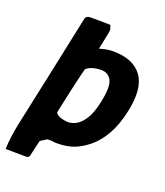

<svg xmlns="http://www.w3.org/2000/svg" viewBox="-145 -680 756 878"><g transform="rotate(20 233.0 -241.5)"><path d="M452 -246Q437 -176 409.5 -128Q382 -80 347.5 -52Q313 -24 279 -11Q252 -1 220 1.5Q188 4 170 0Q160 0 155 0Q150 0 147 1Q140 7 130.5 12Q121 17 118 22Q114 41 109.5 59.5Q105 78 101 96Q99 103 95.5 105.5Q92 108 83 108Q58 108 33.5 107.5Q9 107 -15 107Q-14 78 -10 47.5Q-6 17 1 -18Q31 -158 61 -298.5Q91 -439 120 -578Q123 -585 129 -588Q135 -591 144 -591Q168 -591 192.5 -591Q217 -591 241 -590Q244 -583 246.5 -574Q249 -565 246 -551Q242 -531 237.5 -510.5Q233 -490 229 -470Q243 -474 259.5 -477.5Q276 -481 295 -481Q393 -481 435.5 -423Q478 -365 452 -246ZM322 -247Q338 -323 323 -352.5Q308 -382 273 -382Q261 -382 248 -380Q235 -378 223.5 -373.5Q212 -369 204 -362Q199 -358 198 -348Q185 -296 173.5 -244Q162 -192 151 -140Q150 -134 149.5 -131.5Q149 -129 152 -127Q156 -120 166 -115.5Q176 -111 188.5 -108.5Q201 -106 212 -106Q229 -106 249.5 -116.5Q270 -127 290 -157.5Q310 -188 322 -247Z"/></g></svg>

Font: Glory
Style: Bold Italic
Weight: 700
Italic angle: -12°
Version: Version 1.011